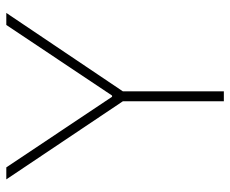

<svg xmlns="http://www.w3.org/2000/svg" viewBox="-82 -666 747 624"><g transform="rotate(-90 292.0 -353.5)"><path d="M60.5 -707 290 -363.3H293.9L523.4 -707H562.5L307.6 -328.1V0H275.4V-328.1L21.5 -707Z"/></g></svg>

Font: Pretendard GOV Thin
Style: Regular
Weight: 100
Designer: Base glyphs from Inter by Rasmus Andersson; Hangeul glyphs from Noto Sans CJK(Source Han Sans) by Jang Soo-young and Kan
Foundry: Kil Hyung-jin
Version: Version 1.309